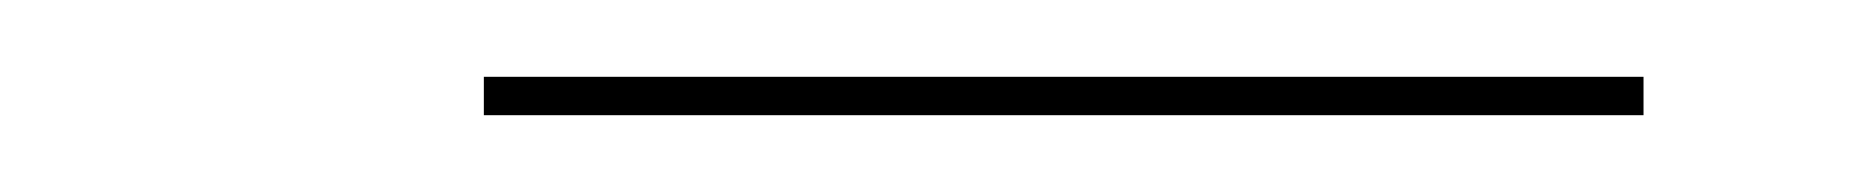

<svg xmlns="http://www.w3.org/2000/svg" viewBox="-20 -720 484 50"><path d="M106 -690V-700H408V-690Z"/></svg>

Font: Imbue 100pt Medium
Style: Regular
Weight: 500
Designer: Tyler Finck
Foundry: Etcetera Type Company
Version: Version 1.102; ttfautohint (v1.8.3)